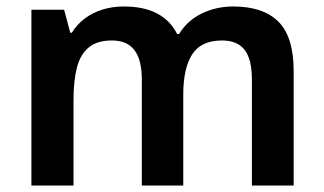

<svg xmlns="http://www.w3.org/2000/svg" viewBox="-20 -573 1001 593"><path d="M700 -553Q793 -553 840 -506Q887 -459 887 -353V0H758V-327Q758 -390 735.5 -419Q713 -448 666 -448Q601 -448 573.5 -405Q546 -362 546 -281V0H418V-327Q418 -389 395 -418.5Q372 -448 326 -448Q280 -448 254 -426.5Q228 -405 217.5 -364Q207 -323 207 -264V0H77V-543H178L197 -472H202Q218 -498 242 -516Q266 -534 296.5 -543.5Q327 -553 363 -553Q424 -553 465 -531.5Q506 -510 527 -468H533Q559 -510 603.5 -531.5Q648 -553 700 -553Z"/></svg>

Font: Noto Sans Syriac Eastern SemiBold
Style: Regular
Weight: 600
Designer: Patrick Giasson and the Monotype Design Team
Foundry: Monotype Imaging Inc.
Version: Version 3.001